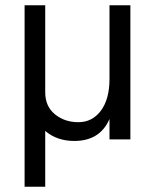

<svg xmlns="http://www.w3.org/2000/svg" viewBox="-20 -527 586 726"><path d="M151 179H73V-507H151V-178Q151 -125 187.5 -95Q224 -65 276.5 -65Q329 -65 361.5 -108.5Q394 -152 394 -228V-507H473V0H394V-77Q358 6 261 6Q195 6 151 -32Z"/></svg>

Font: Hind Colombo
Style: Regular
Weight: 400
Designer: Jyotish Sonowal, Aditi Pimprikar
Foundry: Indian Type Foundry
Version: Version 1.000;PS 1.0;hotconv 1.0.86;makeotf.lib2.5.63406; tt